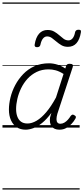

<svg xmlns="http://www.w3.org/2000/svg" viewBox="-20 -1030 674 1550"><path d="M187 17Q145 17 115 -3Q85 -23 68.5 -59.5Q52 -96 52 -146Q52 -191 64.5 -242.5Q77 -294 103 -343Q129 -392 167.5 -432Q206 -472 258 -495.5Q310 -519 376 -519Q409 -519 444 -508Q479 -497 507 -477L513 -495Q517 -507 523.5 -511Q530 -515 543 -515Q562 -515 566.5 -507.5Q571 -500 567 -488L443 -111Q436 -86 436 -68Q436 -50 444 -40.5Q452 -31 467 -31Q484 -31 499.5 -40Q515 -49 528 -63.5Q541 -78 550 -93Q555 -100 562.5 -103.5Q570 -107 580 -100Q592 -94 592.5 -86Q593 -78 588 -71Q577 -51 558.5 -31Q540 -11 515.5 3Q491 17 460 17Q438 17 422 10Q406 3 396.5 -10Q387 -23 384 -41Q381 -59 384 -81Q387 -91 389.5 -100.5Q392 -110 395 -119Q357 -67 319.5 -37Q282 -7 248 5Q214 17 187 17ZM110 -150Q110 -115 120 -88.5Q130 -62 150 -47.5Q170 -33 202 -33Q237 -33 275.5 -55.5Q314 -78 353.5 -124.5Q393 -171 432 -243L493 -433Q458 -455 429 -462.5Q400 -470 372 -470Q318 -470 275.5 -449Q233 -428 202 -394Q171 -360 150.5 -317.5Q130 -275 120 -231.5Q110 -188 110 -150ZM279 -649Q256 -649 260 -671Q269 -728 295.5 -758Q322 -788 364 -788Q395 -788 417.5 -775Q440 -762 458 -746Q476 -730 493.5 -717Q511 -704 533 -704Q552 -704 566 -720.5Q580 -737 586 -769Q590 -790 614 -790Q627 -790 631 -785.5Q635 -781 633 -769Q624 -712 598 -682Q572 -652 528 -652Q498 -652 476 -665Q454 -678 435.5 -694Q417 -710 399 -723Q381 -736 360 -736Q341 -736 327 -719Q313 -702 306 -668Q304 -659 297.5 -654Q291 -649 279 -649ZM0 490H623V500H0ZM0 -20H623V0H0ZM0 -505H623V-500H0ZM0 -1010H623V-1000H0Z"/></svg>

Font: Playwrite BE VLG Guides
Style: Regular
Weight: 400
Designer: Veronika Burian, José Scaglione
Foundry: TypeTogether
Version: Version 1.003